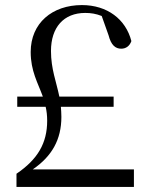

<svg xmlns="http://www.w3.org/2000/svg" viewBox="-20 -737 590 757"><path d="M45 0H508V-69H109C185 -121 222 -187 222 -276C222 -290 221 -303 220 -316H428V-356H214C202 -415 181 -465 181 -536C181 -629 231 -686 316 -686C338 -686 358 -683 381 -674L408 -598C418 -559 435 -545 458 -545C476 -545 491 -555 498 -575C476 -661 403 -717 303 -717C186 -717 101 -646 101 -532C101 -457 129 -411 149 -356H48V-316H160C164 -299 166 -281 166 -261C166 -173 129 -109 45 -52Z"/></svg>

Font: Noto Serif CJK KR
Style: Regular
Weight: 400
Designer: Ryoko NISHIZUKA 西塚涼子 (kana & ideographs); Frank Grießhammer (Latin, Greek & Cyrillic); Wenlong ZHANG 张文龙 (bopomofo); San
Foundry: Adobe
Version: Version 2.001;hotconv 1.1.0;makeotfexe 2.6.0